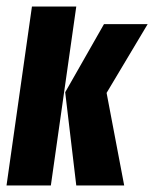

<svg xmlns="http://www.w3.org/2000/svg" viewBox="-28 -569 473 589"><path d="M206 0 172 -286 291 -495H425L299 -284L353 0ZM-8 0 70 -549H206L128 0Z"/></svg>

Font: Alumni Sans Thin ExtraBold
Style: Italic
Weight: 800
Italic angle: -8°
Version: Version 1.016